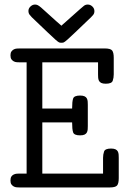

<svg xmlns="http://www.w3.org/2000/svg" viewBox="-20 -824 565 844"><path d="M105 -776Q105 -787 114 -795.5Q123 -804 134 -804Q140 -804 145.5 -801.5Q151 -799 160.5 -791Q170 -783 185 -769Q200 -755 226 -732L250 -711Q253 -714 257 -717.5Q261 -721 269.5 -728.5Q278 -736 293 -749.5Q308 -763 333 -785Q342 -793 349 -798.5Q356 -804 366 -804Q377 -804 386 -795.5Q395 -787 395 -775Q395 -765 389.5 -758.5Q384 -752 380 -748Q336 -706 312 -683Q288 -660 276 -649.5Q264 -639 260 -637.5Q256 -636 250 -636Q244 -636 240 -637.5Q236 -639 224 -649.5Q212 -660 188 -683Q164 -706 120 -748Q115 -753 110 -759.5Q105 -766 105 -776ZM26 -30Q26 -42 30 -48Q34 -54 40.5 -57Q47 -60 54 -60.5Q61 -61 67 -61H97V-550H67Q61 -550 54 -550.5Q47 -551 41 -554Q35 -557 30.5 -563Q26 -569 26 -581Q26 -592 30.5 -598Q35 -604 41 -607Q47 -610 54 -610.5Q61 -611 67 -611H440Q466 -611 473 -602Q480 -593 480 -570V-497Q480 -482 475.5 -469Q471 -456 445 -456Q432 -456 425 -459.5Q418 -463 415 -469Q412 -475 411.5 -482.5Q411 -490 411 -497V-550H166V-347H297Q297 -378 301.5 -391Q306 -404 332 -404Q345 -404 352 -400.5Q359 -397 362 -391Q365 -385 365.5 -377.5Q366 -370 366 -363V-270Q366 -263 365.5 -255.5Q365 -248 362 -242Q359 -236 352 -232.5Q345 -229 332 -229Q306 -229 301.5 -242Q297 -255 297 -286H166V-61H433V-130Q433 -145 437.5 -158Q442 -171 468 -171Q481 -171 488 -167.5Q495 -164 498 -158Q501 -152 501.5 -144.5Q502 -137 502 -130V-41Q502 -17 494.5 -8.5Q487 0 462 0H67Q61 0 54 -0.5Q47 -1 41 -4Q35 -7 30.5 -13Q26 -19 26 -30Z"/></svg>

Font: CMU Typewriter Custom
Style: Regular
Weight: 500
Monospace: yes
Version: Version 0.7.0